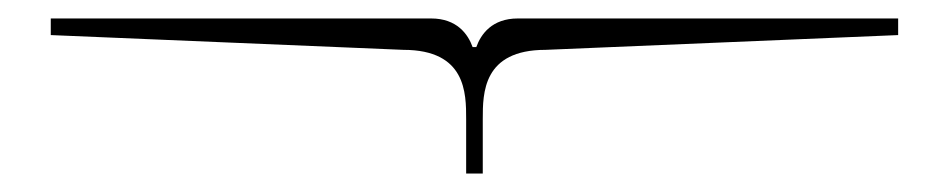

<svg xmlns="http://www.w3.org/2000/svg" viewBox="-20 -265 1027 208"><path d="M492 -214C487 -228 475 -245 447 -245H61H35V-227L417 -211C485 -211 485 -164 485 -136V-77H503V-136C503 -164 503 -211 571 -211L953 -227V-245H927H541C513 -245 501 -228 496 -214Z"/></svg>

Font: FoglihtenDeH04
Style: Regular
Weight: 500
Version: Version 0.68